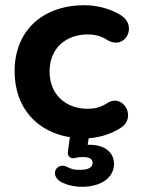

<svg xmlns="http://www.w3.org/2000/svg" viewBox="-20 -520 539 736"><path d="M295 196C366 196 417 162 417 108C417 63 380 35 323 35H316L320 10C359 7 403 -4 443 -30C505 -70 453 -160 395 -127C364 -107 342 -103 316 -103C235 -103 170 -155 170 -246C170 -338 236 -388 316 -388C342 -388 366 -383 391 -367C459 -325 510 -420 443 -462C400 -489 346 -500 304 -500C145 -500 36 -404 36 -247C36 -108 120 -15 248 6L241 55C239 68 240 76 246 81C253 88 260 88 269 85C279 83 288 82 298 82C324 82 335 90 335 104C335 122 318 132 283 131C266 131 254 129 238 120C193 98 166 159 223 182C247 192 269 196 295 196Z"/></svg>

Font: SN Pro
Style: Bold
Weight: 700
Designer: Tobias Whetton
Foundry: Supernotes
Version: Version 1.003;Glyphs 3.3 (3324)